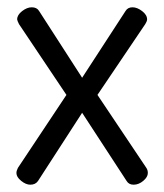

<svg xmlns="http://www.w3.org/2000/svg" viewBox="-20 -499 450 526"><path d="M25 -25Q25 -31 29 -39L162 -239L32 -433Q27 -443 27 -446Q27 -458 40.5 -468.5Q54 -479 67 -479Q81 -479 87 -469L205 -286L324 -469Q330 -479 343 -479Q356 -479 369.5 -468.5Q383 -458 383 -446Q383 -441 378 -433L247 -239L381 -39Q385 -33 385 -25Q385 -14 372.5 -3.5Q360 7 346 7Q333 7 327 -3L205 -190L84 -3Q77 7 63 7Q51 7 38 -3.5Q25 -14 25 -25Z"/></svg>

Font: Dosis
Style: Regular
Weight: 400
Designer: Edgar Tolentino, Pablo Impallari, Igino Marini
Foundry: Edgar Tolentino, Pablo Impallari, Igino Marini
Version: Version 1.007